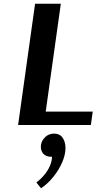

<svg xmlns="http://www.w3.org/2000/svg" viewBox="-20 -670 531 1029"><path d="M467 0H77L168 -650H306L225 -72H477ZM225 62Q244 46 270 46Q295 46 311 62Q331 86 331 123Q331 159 313.5 199.5Q296 240 266.5 277Q237 314 200 339L175 308Q216 276 237 240Q258 204 259 170H252Q228 170 212 154Q199 138 199 118Q199 85 225 62Z"/></svg>

Font: Arsenal SC
Style: Bold Italic
Weight: 700
Italic angle: -9.10001°
Designer: Andrij Shevchenko
Foundry: Stairsfor
Version: Version 2.001; ttfautohint (v1.8.4.7-5d5b)